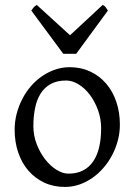

<svg xmlns="http://www.w3.org/2000/svg" viewBox="-20 -740 543 775"><path d="M388.2 -222.2Q388.2 -260.7 375.5 -295.7Q362.8 -330.6 342.8 -357.2Q322.8 -383.8 297.4 -399.4Q272 -415 247.1 -415Q210 -415 184.6 -400.9Q159.2 -386.7 143.8 -362.1Q128.4 -337.4 121.6 -303.7Q114.7 -270 114.7 -231Q114.7 -192.4 128.4 -157.5Q142.1 -122.6 162.8 -96.2Q183.6 -69.8 208.5 -54.4Q233.4 -39.1 255.9 -39.1Q290.5 -39.1 315.4 -52Q340.3 -64.9 356.4 -88.9Q372.6 -112.8 380.4 -146.5Q388.2 -180.2 388.2 -222.2ZM463.9 -236.8Q463.9 -204.1 455.6 -172.9Q447.3 -141.6 432.6 -113.8Q418 -85.9 397.5 -62.3Q377 -38.6 352.3 -21.5Q327.6 -4.4 299.8 5.1Q272 14.6 242.2 14.6Q195.8 14.6 158.4 -2.9Q121.1 -20.5 94.5 -51.3Q67.9 -82 53.5 -124.5Q39.1 -167 39.1 -216.8Q39.1 -249 47.1 -280.3Q55.2 -311.5 69.6 -339.6Q84 -367.7 104.2 -391.4Q124.5 -415 149.2 -432.1Q173.8 -449.2 202.4 -459Q231 -468.8 261.2 -468.8Q307.1 -468.8 344.5 -451.2Q381.8 -433.6 408.4 -402.6Q435.1 -371.6 449.5 -329.1Q463.9 -286.6 463.9 -236.8ZM287.6 -522.9H235.4L106.4 -697.3Q109.9 -702.1 112.3 -705.6Q114.7 -709 116.9 -711.4Q119.1 -713.9 121.8 -715.8Q124.5 -717.8 128.4 -720.2L262.7 -597.7L394.5 -720.2Q402.8 -715.8 406.2 -711.4Q409.7 -707 415.5 -697.3Z"/></svg>

Font: Noto Serif Devanagari
Style: Bold
Weight: 700
Designer: Monotype Design Team
Foundry: Monotype Imaging Inc.
Version: Version 1.01